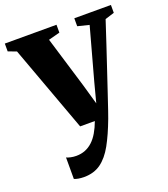

<svg xmlns="http://www.w3.org/2000/svg" viewBox="-148 -634 866 988"><g transform="rotate(-20 284.5 -140.5)"><path d="M143 252Q125.5 252 111.5 249.5Q97.5 247 89 243V125.5Q97 129.5 111.8 132.8Q126.5 136 142 136Q169 136 191 127.2Q213 118.5 231.5 101.5Q250 84.5 265 59Q280 33.5 292.5 0H212L38.5 -473.5L-6.5 -490V-533H276.5V-490L214 -473.5L299.5 -191.5L330.5 -83L358 -188L436.5 -474L374 -489.5V-533H574.5V-490L524 -474Q504.5 -414 482.8 -348.8Q461 -283.5 440.5 -222Q420 -160.5 403 -109.8Q386 -59 374.8 -26Q363.5 7 361 13Q332 90.5 302.5 143.8Q273 197 235 224.5Q197 252 143 252Z"/></g></svg>

Font: Merriweather 72pt ExtraBold
Style: Regular
Weight: 800
Version: Version 2.100